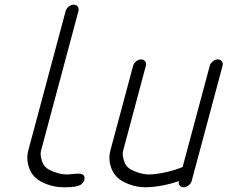

<svg xmlns="http://www.w3.org/2000/svg" viewBox="-20 -789 959 809"><path d="M260.5 -54Q266.6 -54 275.1 -54.7Q283.7 -55.4 290.5 -56.2Q297.4 -56.9 305.1 -57.3Q312.7 -57.6 318.2 -56.8Q323.7 -55.9 328.2 -53.7Q332.8 -51.5 334.7 -46.8Q336.7 -42 335.9 -34.9Q335.2 -27.6 331.4 -22Q327.6 -16.4 323.1 -12.7Q318.6 -9 310.5 -6.5Q302.5 -3.9 296.5 -2.7Q290.5 -1.5 280.3 -0.9Q270 -0.2 264.6 -0.1Q259.3 0 249.3 0Q247.1 0 246.1 0Q212.9 0 179.4 -12Q146 -23.9 126.7 -43Q106.9 -62.5 99 -93.4Q91.1 -124.3 98.9 -153.8L256.6 -742.2Q259.5 -753.2 269.7 -761.2Q279.8 -769.3 290.8 -769.3Q301.8 -769.3 307.6 -761.2Q313.5 -753.2 310.5 -742.2L152.8 -153.8Q148.9 -139.9 154.5 -118.2Q160.2 -96.4 171.4 -85.2Q183.1 -73.5 210.7 -63.7Q238.3 -54 260.5 -54Z M594.5 -511.5 498.8 -153.8Q494.9 -139.9 500.5 -118.2Q506.1 -96.4 517.3 -85.2Q529.1 -73.5 556.6 -63.7Q584.2 -54 606.4 -54Q637.5 -54 679 -63.4Q720.5 -72.8 749.5 -85.4L863.8 -511.5Q866.7 -522.5 876.8 -530.5Q887 -538.6 897.9 -538.6Q908.9 -538.6 914.8 -530.5Q920.7 -522.5 917.7 -511.5L799.8 -71.8Q799.6 -71.3 799.3 -70.2Q799.1 -69.1 798.8 -68.6L787.8 -26.9Q784.9 -15.9 774.8 -7.9Q764.6 0 753.7 0Q742.9 0 737.1 -7.7Q731.2 -15.4 733.6 -26.1Q699.5 -13.9 661.7 -7Q624 0 592 0Q558.8 0 525.4 -12Q491.9 -23.9 472.7 -43Q452.9 -62.5 444.9 -93.4Q437 -124.3 444.8 -153.8L540.8 -511.5Q543.7 -522.5 553.8 -530.5Q564 -538.6 575 -538.6Q585.9 -538.6 591.7 -530.5Q597.4 -522.5 594.5 -511.5Z"/></svg>

Font: Tecnico
Style: FinoInclinado
Weight: 400
Italic angle: -15°
Version: Version 1.3